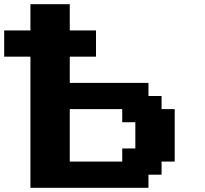

<svg xmlns="http://www.w3.org/2000/svg" viewBox="-20 -895 977 915"><path d="M125 0H687.5V-62.5H750V-125H812.5V-375H750V-437.5H687.5V-500H312.5V-625H437.5V-750H312.5V-875H125V-750H0V-625H125ZM562.5 -125H312.5V-375H562.5V-312.5H625V-187.5H562.5Z"/></svg>

Font: Faithful 32x
Style: Semibold
Weight: 400
Foundry: Faithful Resource Pack
Version: Version 1.0; January 27, 2023